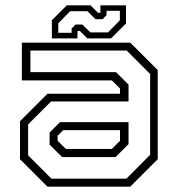

<svg xmlns="http://www.w3.org/2000/svg" viewBox="-20 -700 666 720"><path d="M158 0 55 -103V-245.5L158 -348.5H430V-368L399.5 -398.5H62V-540H468.5L571.5 -437V-103L468.5 0ZM213 -111 166 -157.5V-203L205 -242H462V-159.5L413.5 -111ZM173 -30H454L543 -119.5V-422.5L455 -510.5H94V-429.5H415L462 -382.5V-319.5H171.5L85.5 -233.5V-117.5ZM227 -141.5H399.5L430 -172V-212H217L196 -191V-172ZM174.5 -556V-624L230.5 -680H319.5L347.5 -652H356.5V-680H452.5V-612L396.5 -556H307.5L279.5 -584H270.5V-556ZM198.5 -577H248.5V-593L263 -608H288.5L319 -578.5H385L429.5 -624V-659.5H379.5V-643.5L365 -628H338L308 -658H243L198.5 -612.5Z"/></svg>

Font: Tourney Thin Light
Style: Regular
Weight: 300
Version: Version 1.015